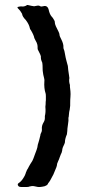

<svg xmlns="http://www.w3.org/2000/svg" viewBox="-20 -747 352 766"><path d="M261 -383Q262 -372 261 -360Q260 -351 260 -334Q261 -329 258 -309Q258 -308 257 -305Q256 -302 256 -300Q254 -286 254 -280Q252 -276 253 -275Q254 -267 251.5 -252.5Q249 -238 249 -234Q249 -226 247 -212Q247 -210 246 -209Q239 -192 239 -179Q239 -176 231 -160Q228 -152 228 -146Q226 -136 223 -132Q220 -125 218 -119Q216 -112 212 -104Q211 -103 208 -94Q208 -91 207 -87Q206 -83 205 -80Q194 -54 193 -51Q178 -21 172 -16V-15Q170 -10 165.5 -7.5Q161 -5 158 -4Q155 -3 148 -2Q141 -1 140 -1Q132 0 117 -4Q108 -6 98 -3Q95 -1 87 -1H64Q57 -1 54 -4Q47 -12 55 -17Q65 -23 74 -38Q80 -47 83 -57Q83 -59 85 -62.5Q87 -66 87 -68Q92 -75 95 -82Q96 -84 101 -92.5Q106 -101 109 -105Q112 -110 120 -133Q122 -139 126 -149Q129 -158 129 -159Q129 -166 136 -187Q137 -190 138.5 -197Q140 -204 141 -207Q141 -212 144 -217Q148 -224 147 -233Q146 -246 154 -259Q159 -267 159 -276V-284Q163 -299 161 -321Q161 -322 161.5 -326Q162 -330 162 -331Q162 -342 163 -347V-363Q163 -371 162 -374Q155 -395 157 -423Q158 -427 156 -435Q152 -450 151 -460Q150 -465 150 -476.5Q150 -488 149 -494Q149 -498 146 -503Q143 -511 143 -517Q144 -523 140 -531L131 -549Q130 -551 130 -556Q131 -571 122 -585Q119 -590 117 -595Q115 -607 103 -627Q99 -631 99 -635Q96 -650 83 -667Q69 -681 68 -692Q66 -696 63 -700Q61 -704 55.5 -709.5Q50 -715 50 -716V-719Q51 -719 54 -720Q57 -721 59 -721Q64 -722 70 -721Q80 -721 88 -727H91Q107 -723 116 -722Q117 -722 127 -724Q135 -726 141 -722Q144 -720 152 -722Q169 -727 174 -709Q178 -690 186 -681Q190 -678 197 -665Q199 -662 199 -655Q199 -652 203 -642Q217 -615 217 -611Q217 -603 225 -589Q234 -571 233 -558Q233 -554 234 -552Q237 -546 239 -533Q241 -520 242 -517Q243 -512 245.5 -503Q248 -494 249 -490Q251 -484 251 -481Q251 -474 256 -442Q256 -441 256 -439L257 -437Q254 -423 259 -408V-401Q259 -398 261 -383Z"/></svg>

Font: Gutenberg Clean
Style: Regular
Weight: 400
Designer: Nicola Manzari, Bruno Pierini
Foundry: Unio | Creative Solutions
Version: Version 1.001;PS 001.001;hotconv 1.0.88;makeotf.lib2.5.64775